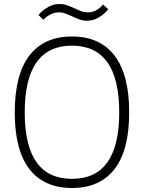

<svg xmlns="http://www.w3.org/2000/svg" viewBox="-20 -933 722 963"><path d="M173 -858Q195 -883 222 -898Q249 -913 277 -913Q299 -913 317 -906.5Q335 -900 352 -892Q369 -884 385.5 -877.5Q402 -871 422 -871Q463 -871 497 -910L523 -887Q503 -861 474.5 -845Q446 -829 417 -829Q397 -829 379 -835.5Q361 -842 344 -850Q327 -858 309.5 -864.5Q292 -871 274 -871Q254 -871 234 -861Q214 -851 197 -834ZM341 10Q201 10 127.5 -85Q54 -180 54 -369Q54 -559 127.5 -654.5Q201 -750 341 -750Q481 -750 554.5 -654Q628 -558 628 -369Q628 -180 554.5 -85Q481 10 341 10ZM341 -36Q578 -36 578 -369Q578 -537 518.5 -620.5Q459 -704 341 -704Q104 -704 104 -369Q104 -36 341 -36Z"/></svg>

Font: Encode Sans Narrow
Style: ExtraLight
Weight: 200
Designer: Pablo Impallari, Andres Torresi
Foundry: Pablo Impallari, Andres Torresi
Version: Version 1.000; ttfautohint (v1.00) -l 8 -r 50 -G 200 -x 14 -